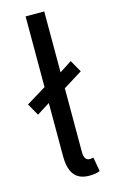

<svg xmlns="http://www.w3.org/2000/svg" viewBox="-115 -758 490 816"><g transform="rotate(-15 130.5 -350.0)"><path d="M173 12C195 12 209 9 220 4L209 -58C200 -56 196 -56 191 -56C179 -56 168 -66 168 -92V-374L252 -426L222 -479L168 -444V-712H86V-401L-1 -348L29 -295L86 -331V-98C86 -27 111 12 173 12Z"/></g></svg>

Font: Giro Sans Regular
Style: Regular
Weight: 400
Designer: Paul D. Hunt
Foundry: Adobe Systems Incorporated
Version: Version 1.000;PS 1.0;hotconv 1.0.88;makeotf.lib2.5.647800